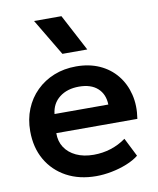

<svg xmlns="http://www.w3.org/2000/svg" viewBox="-86 -830 752 912"><g transform="rotate(-10 290.0 -373.5)"><path d="M305 15Q223.5 15 162 -18.2Q100.5 -51.5 66.2 -111Q32 -170.5 32 -249.5Q32 -307.5 51.8 -356Q71.5 -404.5 107.8 -440.2Q144 -476 192.8 -495.5Q241.5 -515 299.5 -515Q362.5 -515 412 -492.8Q461.5 -470.5 494.2 -430.2Q527 -390 540.2 -336.2Q553.5 -282.5 543.5 -219H152.5Q152 -179.5 171.2 -150Q190.5 -120.5 226.2 -103.8Q262 -87 310.5 -87Q353.5 -87 393 -99.5Q432.5 -112 466.5 -136.5L511.5 -47Q488 -28 453 -14Q418 0 379.2 7.5Q340.5 15 305 15ZM160 -310H419.5Q418 -360.5 386 -389.2Q354 -418 296.5 -418Q239.5 -418 202.5 -389.2Q165.5 -360.5 160 -310ZM246.5 -585 141 -762H273L366.5 -585Z"/></g></svg>

Font: Geologica Medium
Style: Regular
Weight: 500
Designer: Sindre Bremnes, Frode Helland
Foundry: Monokrom Skriftforlag AS
Version: Version 1.010;gftools[0.9.28]